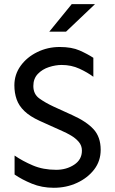

<svg xmlns="http://www.w3.org/2000/svg" viewBox="-20 -889 551 919"><path d="M237.3 9.8Q180.7 9.8 132.8 -9.8Q85 -29.3 49.8 -53.7V-144.5Q87.9 -118.2 137.2 -97.2Q186.5 -76.2 249 -76.2Q297.9 -76.2 335 -100.6Q372.1 -125 372.1 -168Q372.1 -192.4 356.9 -210Q341.8 -227.5 320.3 -240.2Q298.8 -252.9 278.3 -261.7L169.9 -310.5Q123 -332 96.7 -357.4Q70.3 -382.8 59.6 -413.6Q48.8 -444.3 48.8 -480.5Q48.8 -532.2 78.6 -573.7Q108.4 -615.2 158.2 -639.6Q208 -664.1 265.6 -664.1Q323.2 -664.1 360.8 -647.5Q398.4 -630.9 426.8 -612.3V-521.5Q399.4 -542 360.4 -560.1Q321.3 -578.1 275.4 -578.1Q246.1 -578.1 214.4 -567.9Q182.6 -557.6 161.1 -535.2Q139.6 -512.7 139.6 -477.5Q139.6 -438.5 168 -418Q196.3 -397.5 236.3 -378.9L326.2 -337.9Q393.6 -307.6 427.7 -270.5Q461.9 -233.4 461.9 -171.9Q461.9 -118.2 430.7 -77.6Q399.4 -37.1 348.6 -13.7Q297.9 9.8 237.3 9.8ZM215.8 -737.3 323.2 -869.1H434.6L295.9 -737.3Z"/></svg>

Font: Sen
Style: Regular
Weight: 400
Designer: Kosal Sen, Philatype
Foundry: Philatype
Version: Version 2.000;gftools[0.9.31]